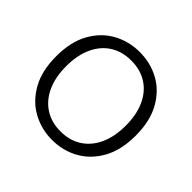

<svg xmlns="http://www.w3.org/2000/svg" viewBox="-170 -905 1117 1117"><g transform="rotate(45 388.0 -346.5)"><path d="M388 15Q300 15 225.5 -26Q151 -67 106 -147.5Q61 -228 61 -347Q61 -466 106 -546.5Q151 -627 225.5 -667.5Q300 -708 388 -708Q477 -708 551 -667.5Q625 -627 670 -546.5Q715 -466 715 -347Q715 -228 670 -147.5Q625 -67 551 -26Q477 15 388 15ZM388 -55Q463 -55 518 -90.5Q573 -126 603 -191.5Q633 -257 633 -347Q633 -437 603 -502.5Q573 -568 518 -603Q463 -638 388 -638Q313 -638 258 -603Q203 -568 173 -502.5Q143 -437 143 -347Q143 -257 173 -191.5Q203 -126 258 -90.5Q313 -55 388 -55Z"/></g></svg>

Font: Ubuntu Sans
Style: Regular
Weight: 400
Designer: Dalton Maag Ltd
Foundry: Dalton Maag Ltd
Version: Version 1.006; ttfautohint (v1.8.4.7-5d5b)